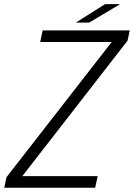

<svg xmlns="http://www.w3.org/2000/svg" viewBox="-20 -880 628 900"><path d="M85 -54.5H438L426 0H0L10.5 -49.5L503.5 -683H168.5L180 -737.5H588L578 -689.5L85.5 -55.5ZM335.5 -774 472.5 -860.5H543L397.5 -774Z"/></svg>

Font: Epilogue Light
Style: Italic
Weight: 300
Italic angle: -12°
Designer: Tyler Finck
Foundry: Etcetera Type Co
Version: Version 2.111; ttfautohint (v1.8.3)